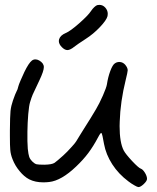

<svg xmlns="http://www.w3.org/2000/svg" viewBox="-20 -738 635 776"><path d="M230 -547.4Q217.8 -559.6 217.8 -572.3Q217.8 -575.7 218.8 -579.1Q223.6 -595.2 245.6 -604.5Q263.7 -611.8 300.3 -644Q336.4 -675.8 348.1 -693.8Q353.5 -702.1 360.8 -709Q368.2 -715.8 373 -717.3Q377.4 -718.3 381.8 -718.3Q395.5 -718.3 405.3 -707.5Q415.5 -696.3 415.5 -682.1Q415.5 -677.7 414.6 -672.9Q410.6 -656.7 383.8 -628.4Q356.9 -600.1 326.2 -580.6Q312 -571.3 297.4 -561.5Q283.2 -551.8 277.3 -546.9Q272 -542.5 266.6 -540Q266.1 -539.6 265.1 -539.1Q258.3 -535.6 252.4 -535.6Q241.7 -535.6 230 -547.4ZM499 -4.9Q459 -34.7 433.6 -74.2Q408.2 -113.8 400.4 -156.2Q393.6 -196.8 390.1 -200.2Q387.2 -203.6 376.5 -183.1Q357.4 -147 336.9 -119.6Q316.9 -92.8 288.1 -65.4Q228 -7.8 178.7 -2.4Q166.5 -1 155.3 -1Q122.1 -1 98.1 -13.2Q77.6 -23.9 59.6 -45.9Q41 -67.9 30.8 -94.2Q22.9 -113.8 21.5 -132.3Q20 -147.5 20 -188.5Q20 -188.5 20 -210.9Q20.5 -268.6 22.5 -289.6Q24.9 -310.5 32.2 -331.5Q36.6 -344.7 41 -355.5Q45.4 -366.7 46.9 -368.7Q48.3 -370.6 50.8 -377Q52.7 -382.8 54.2 -389.2Q55.7 -395.5 63 -412.6Q70.3 -429.7 78.6 -447.3Q96.2 -483.4 108.9 -493.2Q115.2 -498 123 -498Q130.4 -498 138.2 -493.7Q157.2 -482.9 157.2 -466.8Q157.2 -451.2 139.6 -414.1Q117.2 -367.2 112.3 -356Q107.4 -344.7 101.6 -325.2Q97.2 -311.5 94.2 -276.9Q91.3 -242.2 90.8 -206.1Q90.8 -196.3 90.8 -186.5Q90.8 -176.8 90.8 -168Q91.3 -150.4 92.3 -136.7Q94.7 -113.8 98.1 -104Q101.6 -94.2 109.9 -85.9Q119.1 -76.7 127.4 -74.2Q135.3 -72.3 159.2 -72.3Q189.9 -72.8 200.7 -80.1Q210.9 -87.4 235.4 -109.4Q252 -124.5 267.1 -141.6Q282.7 -158.2 288.1 -167Q293 -175.3 302.7 -190.9Q312 -206.1 320.3 -219.2Q335 -242.2 346.7 -261.2Q358.4 -280.3 368.2 -296.9Q381.3 -318.8 396 -352.1Q410.2 -384.8 412.1 -397Q416.5 -426.3 425.8 -451.2Q435.1 -476.1 444.3 -481.9Q448.7 -484.9 453.1 -486.3Q460.9 -488.8 469.2 -486.8Q482.4 -483.4 490.2 -470.7Q496.1 -461.9 496.1 -453.6Q495.6 -445.3 488.3 -416Q466.3 -327.1 463.9 -246.6Q463.4 -237.3 463.4 -228.5Q463.4 -162.1 480 -129.9Q487.8 -115.2 514.2 -86.9Q540.5 -59.1 549.3 -56.2Q557.1 -53.7 565.9 -39.6Q574.2 -25.9 574.2 -15.1Q574.2 -6.8 561.5 5.4Q548.3 18.1 539.6 18.1Q535.2 18.1 523.4 11.2Q511.2 4.4 499 -4.9Z"/></svg>

Font: Casuwalt
Style: Regular
Weight: 400
Designer: Walter E Stewart
Version: 0.1